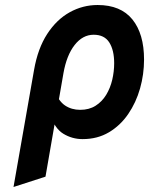

<svg xmlns="http://www.w3.org/2000/svg" viewBox="-20 -543 595 766"><path d="M33.9 203 115.9 -264.2Q130.9 -350 168.4 -407.6Q205.8 -465.1 258.1 -494.1Q310.3 -523 369.5 -523Q461.6 -523 508.2 -465.5Q554.7 -408 554.7 -305.4Q554.7 -246.7 538.8 -190.2Q522.8 -133.7 491.4 -87.9Q460 -42.1 414.4 -15.1Q368.7 12 309.5 12Q267.8 12 232.4 -9.6Q197 -31.2 178.3 -90.6L194.5 -187.2Q213.2 -139.8 239.3 -122.3Q265.4 -104.8 299.9 -104.8Q335.7 -104.8 361.4 -121.2Q387.1 -137.5 403.6 -164.6Q420 -191.7 427.8 -224.7Q435.5 -257.7 435.5 -290.8Q435.5 -343.1 415.9 -373.8Q396.3 -404.4 353.7 -404.4Q309.9 -404.4 277.8 -363.5Q245.7 -322.6 233.1 -250.8L161.5 161.8Z"/></svg>

Font: Overpass
Style: Italic
Weight: 400
Italic angle: -10°
Designer: Delve Withrington, Dave Bailey, Thomas Jockin
Foundry: Delve Fonts LLC
Version: Version 4.000